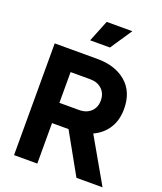

<svg xmlns="http://www.w3.org/2000/svg" viewBox="-174 -1093 1014 1203"><g transform="rotate(20 333.5 -491.5)"><path d="M66 -745H351Q470 -745 542.5 -683Q615 -621 615 -507Q615 -432 581 -378.5Q547 -325 486 -297L656 0H482L331 -270H221V0H66ZM352 -405Q401 -405 430.5 -433Q460 -461 460 -507Q460 -553 430.5 -581.5Q401 -610 352 -610H221V-405ZM326 -983H497L400 -839H268Z"/></g></svg>

Font: Eudoxus Sans ExtraBold
Style: Regular
Weight: 800
Designer: Stijn de Vries
Foundry: tokotype
Version: Version 2.005